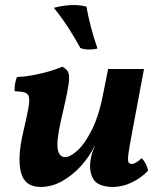

<svg xmlns="http://www.w3.org/2000/svg" viewBox="-20 -731 632 760"><path d="M141 9Q77 9 62.5 -50Q48 -109 73 -213Q86 -269 92 -301Q98 -333 94.5 -347Q91 -361 77.5 -365Q64 -369 38 -370Q37 -383 39.5 -398Q42 -413 47 -426Q75 -427 108 -433Q141 -439 172.5 -448Q204 -457 227 -467Q241 -459 247.5 -449.5Q254 -440 253.5 -420Q253 -400 245 -360.5Q237 -321 221 -253Q203 -172 208.5 -140.5Q214 -109 238 -109Q258 -109 287.5 -136Q317 -163 345.5 -221Q374 -279 391 -373L408 -458H550L503 -207Q492 -150 488.5 -123.5Q485 -97 488.5 -89.5Q492 -82 502 -82Q516 -82 541 -105Q549 -97 556.5 -83Q564 -69 566 -55Q538 -26 501 -8.5Q464 9 428 9Q366 9 348 -24.5Q330 -58 340 -106Q342 -117 346 -129Q350 -141 356 -154H355Q334 -111 300.5 -74Q267 -37 226 -14Q185 9 141 9ZM322 -705Q329 -666 340 -623.5Q351 -581 366 -539Q351 -535 331.5 -535Q312 -535 298 -541Q277 -580 251 -620.5Q225 -661 193 -700Q221 -708 255.5 -710.5Q290 -713 322 -705Z"/></svg>

Font: Vollkorn
Style: Bold Italic
Weight: 700
Italic angle: -11°
Designer: Friedrich Althausen
Foundry: Friedrich Althausen
Version: Version 5.000; ttfautohint (v1.8.3)